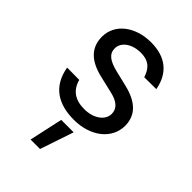

<svg xmlns="http://www.w3.org/2000/svg" viewBox="-232 -651 989 989"><g transform="rotate(45 263.0 -156.5)"><path d="M370 -400.2 457.4 -400.9C439.3 -500 374.6 -552.6 268.1 -552.6C153.8 -552.6 68.2 -487.2 68.2 -393.8C68.2 -318.2 113.3 -267.4 214.1 -244.3L305 -223C359.7 -210.6 385.3 -185 385.3 -148.1C385.3 -102.6 336.6 -65.3 267.4 -65.3C201 -65.3 158.7 -94.5 143.1 -153.8L54 -154.5C74.6 -35.9 155.5 11.4 268.8 11.4C389.9 11.4 477.3 -58.2 477.6 -153.4C477.3 -229.8 429.7 -277.7 331.7 -301.1L248.9 -321C185.7 -336.6 157.3 -358 157.3 -398.4C157.3 -444.2 206 -477.3 268.5 -477.3C335.9 -477.3 357.2 -439.3 370 -400.2ZM182.9 240.8H251.8L313.6 57.5H223Z"/></g></svg>

Font: Margiela Sans Text
Style: Regular
Weight: 400
Designer: Stefan Endress, Andreas Faust
Version: Version 1.100;FEAKit 1.0